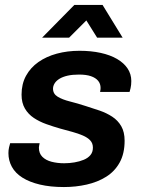

<svg xmlns="http://www.w3.org/2000/svg" viewBox="-20 -743 581 775"><path d="M238 12Q183 12 141 2Q99 -8 70.5 -26Q42 -44 28 -69.5Q14 -95 14 -125Q14 -137 16.5 -148Q19 -159 21 -165H140Q139 -161 138 -155Q137 -149 137 -147Q137 -124 151 -110Q165 -96 188.5 -90Q212 -84 239 -84Q260 -84 280.5 -87.5Q301 -91 318 -98Q335 -105 345 -117Q355 -129 355 -147Q355 -165 344 -176.5Q333 -188 314.5 -196Q296 -204 272.5 -210.5Q249 -217 223 -224Q195 -232 167 -242Q139 -252 116.5 -267Q94 -282 80.5 -305Q67 -328 67 -361Q67 -404 85 -437Q103 -470 135 -492.5Q167 -515 209.5 -526.5Q252 -538 301 -538Q348 -538 386.5 -529.5Q425 -521 452.5 -505Q480 -489 495 -466.5Q510 -444 510 -416Q510 -400 507 -387Q504 -374 503 -372H384Q385 -377 385.5 -381Q386 -385 386 -388Q386 -405 376 -417Q366 -429 347 -435.5Q328 -442 299 -442Q272 -442 252.5 -437.5Q233 -433 220 -425Q207 -417 200.5 -406.5Q194 -396 194 -385Q194 -364 213 -352.5Q232 -341 262 -333.5Q292 -326 326 -315Q355 -306 382.5 -296.5Q410 -287 433 -272Q456 -257 469.5 -233.5Q483 -210 483 -175Q483 -123 463 -87Q443 -51 408.5 -29.5Q374 -8 330 2Q286 12 238 12ZM150 -591 280 -723H394L475 -591H372L307 -695H363L259 -591Z"/></svg>

Font: Archivo SemiBold SemiBold
Style: Italic
Weight: 600
Italic angle: -10°
Version: Version 2.001